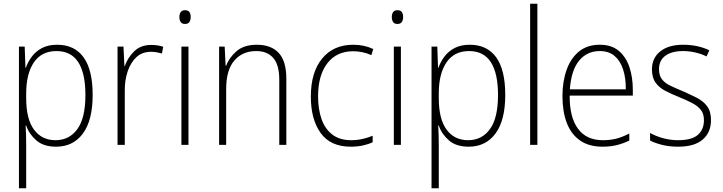

<svg xmlns="http://www.w3.org/2000/svg" viewBox="-20 -780 3891 1034"><path d="M288 -539Q381 -539 430 -471.5Q479 -404 479 -269Q479 -132 426.5 -61Q374 10 282 10Q214 10 175 -24.5Q136 -59 121 -104H118Q121 -55 121 -1V234H82V-529H113L117 -415H119Q131 -448 152 -476Q173 -504 206.5 -521.5Q240 -539 288 -539ZM284 -505Q204 -505 162.5 -444Q121 -383 121 -277V-251Q121 -139 163 -82Q205 -25 279 -25Q353 -25 396.5 -84.5Q440 -144 440 -269Q440 -385 401.5 -445Q363 -505 284 -505Z M794 -538Q830 -538 859 -528L852 -492Q838 -496 823.5 -498.5Q809 -501 793 -501Q746 -501 715 -472.5Q684 -444 667.5 -395.5Q651 -347 652 -288V0H613V-529H645L650 -424H652Q667 -468 702 -503Q737 -538 794 -538Z M976 -725Q994 -725 1000.5 -714.5Q1007 -704 1007 -688Q1007 -672 1000 -661.5Q993 -651 976 -651Q960 -651 953 -661.5Q946 -672 946 -688Q946 -704 953 -714.5Q960 -725 976 -725ZM995 -529V0H957V-529Z M1363 -539Q1440 -539 1481 -495Q1522 -451 1522 -356V0H1484V-351Q1484 -431 1451.5 -468Q1419 -505 1360 -505Q1286 -505 1242 -454Q1198 -403 1198 -300V0H1160V-529H1190L1195 -426H1198Q1214 -470 1254 -504.5Q1294 -539 1363 -539Z M1869 10Q1760 10 1707 -63.5Q1654 -137 1654 -260Q1654 -391 1715 -465Q1776 -539 1882 -539Q1942 -539 1990 -516L1980 -483Q1956 -494 1931 -499Q1906 -504 1882 -504Q1793 -504 1743 -439.5Q1693 -375 1693 -261Q1693 -192 1711.5 -139Q1730 -86 1769.5 -55.5Q1809 -25 1871 -25Q1902 -25 1931.5 -31.5Q1961 -38 1987 -49V-14Q1964 -3 1934 3.5Q1904 10 1869 10Z M2120 -725Q2138 -725 2144.5 -714.5Q2151 -704 2151 -688Q2151 -672 2144 -661.5Q2137 -651 2120 -651Q2104 -651 2097 -661.5Q2090 -672 2090 -688Q2090 -704 2097 -714.5Q2104 -725 2120 -725ZM2139 -529V0H2101V-529Z M2510 -539Q2603 -539 2652 -471.5Q2701 -404 2701 -269Q2701 -132 2648.5 -61Q2596 10 2504 10Q2436 10 2397 -24.5Q2358 -59 2343 -104H2340Q2343 -55 2343 -1V234H2304V-529H2335L2339 -415H2341Q2353 -448 2374 -476Q2395 -504 2428.5 -521.5Q2462 -539 2510 -539ZM2506 -505Q2426 -505 2384.5 -444Q2343 -383 2343 -277V-251Q2343 -139 2385 -82Q2427 -25 2501 -25Q2575 -25 2618.5 -84.5Q2662 -144 2662 -269Q2662 -385 2623.5 -445Q2585 -505 2506 -505Z M2874 0H2835V-760H2874Z M3210 -539Q3273 -539 3312 -506.5Q3351 -474 3369.5 -419Q3388 -364 3388 -297V-265H3048Q3047 -149 3092.5 -87Q3138 -25 3226 -25Q3266 -25 3298 -33Q3330 -41 3369 -61V-23Q3336 -7 3301.5 1.5Q3267 10 3225 10Q3151 10 3103 -24Q3055 -58 3032 -119Q3009 -180 3009 -262Q3009 -341 3031.5 -404Q3054 -467 3098.5 -503Q3143 -539 3210 -539ZM3210 -505Q3141 -505 3098.5 -453Q3056 -401 3049 -299H3350Q3351 -358 3336 -405Q3321 -452 3290 -478.5Q3259 -505 3210 -505Z M3809 -133Q3809 -67 3764.5 -28.5Q3720 10 3632 10Q3584 10 3545 0Q3506 -10 3481 -23V-64Q3513 -46 3552 -35.5Q3591 -25 3632 -25Q3705 -25 3738 -53.5Q3771 -82 3771 -133Q3771 -167 3754.5 -188Q3738 -209 3708.5 -224.5Q3679 -240 3640 -256Q3597 -273 3563.5 -290.5Q3530 -308 3510.5 -335Q3491 -362 3491 -407Q3491 -467 3535.5 -503Q3580 -539 3659 -539Q3700 -539 3736 -531Q3772 -523 3800 -509L3785 -476Q3760 -489 3726 -497Q3692 -505 3658 -505Q3598 -505 3563.5 -480Q3529 -455 3529 -407Q3529 -374 3544.5 -353.5Q3560 -333 3589 -319Q3618 -305 3657 -289Q3698 -271 3732.5 -253.5Q3767 -236 3788 -208Q3809 -180 3809 -133Z"/></svg>

Font: Noto Sans Arabic UI SmCn XLt
Style: Regular
Weight: 200
Width: 4
Designer: Monotype Design Team, Nadine Chahine and Nizar Qandah
Foundry: Monotype Imaging Inc.
Version: Version 2.010; ttfautohint (v1.8.4.7-5d5b)